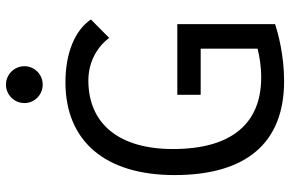

<svg xmlns="http://www.w3.org/2000/svg" viewBox="-180 -756 947 626"><g transform="rotate(-90 293.0 -443.5)"><path d="M341.3 9.8C427.2 9.8 499.5 -10.7 526.9 -19.5V-338.4H296.4V-262.2H446.8V-76.7C420.9 -70.3 389.2 -64.9 353 -64.9C200.7 -64.9 119.6 -164.1 119.6 -352.5C119.6 -528.3 201.7 -628.4 343.3 -628.4C398.4 -628.4 449.2 -604 481.9 -560.5L542 -620.1C506.3 -672.9 431.6 -703.1 337.4 -703.1C145 -703.1 34.7 -573.2 34.7 -347.7C34.7 -113.3 139.6 9.8 341.3 9.8ZM329.6 -777.3C362.8 -777.3 389.6 -803.7 389.6 -836.9C389.6 -870.1 362.8 -897 329.6 -897C296.4 -897 269.5 -870.1 269.5 -836.9C269.5 -803.7 296.4 -777.3 329.6 -777.3Z"/></g></svg>

Font: Cascadia Code SemiLight
Style: Regular
Weight: 350
Monospace: yes
Designer: Aaron Bell
Foundry: Saja Typeworks
Version: Version 2404.023